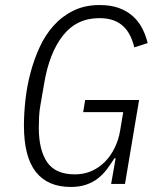

<svg xmlns="http://www.w3.org/2000/svg" viewBox="-20 -730 640 762"><path d="M439 -102H434Q420 -79 404 -58Q388 -37 368 -21.5Q348 -6 321.5 3Q295 12 261 12Q169 12 122 -48Q75 -108 75 -232Q75 -280 81 -334Q87 -388 101 -441Q115 -494 137.5 -543Q160 -592 193.5 -629Q227 -666 272 -688Q317 -710 375 -710Q420 -710 452.5 -698Q485 -686 508 -665Q531 -644 545 -616.5Q559 -589 566 -559L513 -542Q507 -567 496.5 -588.5Q486 -610 469.5 -625.5Q453 -641 430 -649.5Q407 -658 374 -658Q284 -658 229.5 -588.5Q175 -519 155 -397L141 -316Q136 -290 135 -265Q134 -240 134 -223Q134 -135 167 -86.5Q200 -38 277 -38Q314 -38 344 -51.5Q374 -65 397 -88.5Q420 -112 435.5 -144Q451 -176 457 -213L469 -285H310L318 -333H532L476 0H421Z"/></svg>

Font: IBM Plex Mono Light
Style: Italic
Weight: 300
Italic angle: -9°
Monospace: yes
Designer: Mike Abbink, Paul van der Laan, Pieter van Rosmalen
Foundry: Bold Monday
Version: Version 2.3